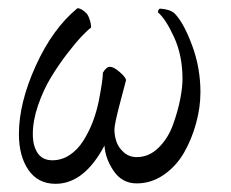

<svg xmlns="http://www.w3.org/2000/svg" viewBox="-20 -445 566 471"><path d="M471.7 -218.8Q471.7 -181.2 460.9 -142.1Q450.2 -103 431.2 -70.1Q412.1 -37.1 381.6 -16.1Q351.1 4.9 315.4 4.9Q279.8 4.9 259 -25.4Q238.3 -55.7 236.3 -87.9Q186.5 5.9 116.2 5.9Q73.2 5.9 49.8 -28.1Q26.4 -62 26.4 -116.2Q26.4 -192.4 67.6 -283.4Q108.9 -374.5 169.9 -424.8Q179.7 -424.8 192.4 -412.1Q196.8 -407.2 200.4 -395.5Q204.1 -383.8 203.1 -377Q195.8 -372.1 180.7 -356.2Q165.5 -340.3 144.5 -313Q123.5 -285.6 105 -255.1Q86.4 -224.6 73.5 -187Q60.5 -149.4 60.5 -116.2Q60.5 -86.9 72.5 -69.3Q84.5 -51.8 108.4 -51.8Q131.3 -51.8 150.9 -64.7Q170.4 -77.6 184.3 -99.6Q198.2 -121.6 207.8 -146.7Q217.3 -171.9 222.7 -199.2Q232.4 -249.5 232.4 -266.6Q240.7 -281.2 250 -281.2Q258.8 -281.2 273.9 -268.1Q289.1 -254.9 289.1 -248Q289.1 -247.6 274.9 -194.1Q260.7 -140.6 260.7 -127Q260.7 -112.3 265.6 -97.7Q270.5 -83 283.7 -71.3Q296.9 -59.6 315.4 -59.6Q345.7 -59.6 369.1 -82.8Q392.6 -106 404.5 -139.4Q416.5 -172.9 422.1 -201.9Q427.7 -231 427.7 -251Q427.7 -308.6 407.2 -353.5Q386.7 -398.4 367.2 -415Q368.7 -423.8 373 -423.8Q396.5 -422.4 408.2 -412.1Q430.2 -390.1 450.9 -334.7Q471.7 -279.3 471.7 -218.8Z"/></svg>

Font: Crimson
Style: Italic
Weight: 400
Italic angle: -11°
Version: Version 0.8